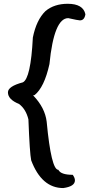

<svg xmlns="http://www.w3.org/2000/svg" viewBox="-20 -881 475 994"><path d="M330.5 -861.4Q410.6 -861.4 422.1 -807.2Q417.3 -775.5 393.8 -775.5Q385.1 -775.5 333.3 -787.1Q259.5 -787.1 236 -549.2Q209.1 -428.3 158.8 -388.5H153V-385.6Q212.9 -322.8 221.6 -251.3Q245.1 -1.9 282 -1.9Q294.5 24 356.4 24Q367.9 39.3 367.9 52.8Q367.9 84.4 307.4 92.6Q195.7 92.6 141.5 -50.8Q133.8 -87.3 127.1 -262.8Q114.1 -316.5 78.2 -342.9Q21.1 -365.9 21.1 -402.9Q21.1 -434.1 98.3 -454.7Q139.1 -474.3 150.1 -686.8Q168.3 -777.9 215.8 -824Q260.9 -861.4 330.5 -861.4Z"/></svg>

Font: Namteng
Style: Regular
Weight: 400
Designer: Khon Soe Zaw Thu
Foundry: MPUA
Version: Version 1.03 June 17, 2016